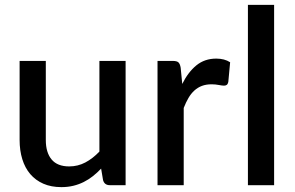

<svg xmlns="http://www.w3.org/2000/svg" viewBox="-20 -760 1212 788"><path d="M495.5 -510V0H430.5Q409 0 403 -20.5L395 -68Q379 -51 361.2 -37Q343.5 -23 323.5 -13Q303.5 -3 280.8 2.5Q258 8 232 8Q190 8 158 -6Q126 -20 104.2 -45.5Q82.5 -71 71.5 -106.8Q60.5 -142.5 60.5 -185.5V-510H168V-185.5Q168 -134 191.8 -105.5Q215.5 -77 264 -77Q299.5 -77 330.2 -93.2Q361 -109.5 388 -138V-510Z M728 -415.5Q752 -464 786 -491.8Q820 -519.5 867.5 -519.5Q884 -519.5 898.5 -515.8Q913 -512 924.5 -504.5L917 -423.5Q915 -415 910.8 -411.8Q906.5 -408.5 899.5 -408.5Q892 -408.5 878 -411.2Q864 -414 848.5 -414Q826 -414 808.8 -407.5Q791.5 -401 777.8 -388.5Q764 -376 753.5 -358Q743 -340 734 -317V0H626.5V-510H689Q706 -510 712.5 -503.8Q719 -497.5 721.5 -482Z M1105 -740V0H997.5V-740Z"/></svg>

Font: TypoPRO Lato
Style: Regular
Weight: 600
Designer: Lukasz Dziedzic with Adam Twardoch and Botio Nikoltchev
Foundry: tyPoland Lukasz Dziedzic
Version: Version 2.010; 2014-09-01; http://www.latofonts.com/